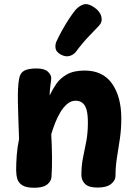

<svg xmlns="http://www.w3.org/2000/svg" viewBox="-20 -891 657 925"><path d="M72.4 -512.9Q77 -540 97 -550.6Q117 -561.2 156.1 -561.2Q193.6 -561.2 210.2 -546.1Q226.8 -531 226.8 -515Q226.8 -506.9 224.8 -494Q222.8 -481.1 221.2 -465.2Q219.6 -449.3 219.3 -431Q231.6 -457.7 250.4 -485.7Q269.3 -513.7 302.1 -532.4Q334.9 -551.1 387.7 -551.1Q475.9 -551.1 520.2 -487.6Q564.4 -424.1 564.4 -320.9Q564.4 -268.3 557.4 -221.8Q550.4 -175.2 543.4 -131.4Q536.4 -87.7 536.4 -43.2Q536.4 -21.9 515.2 -4.7Q493.9 12.6 450 12.6Q406.9 12.6 389.5 -5.1Q372.1 -22.7 372.1 -48.1Q372.1 -93.2 380 -131.6Q387.9 -170 395.7 -210.2Q403.4 -250.3 403.4 -300.3Q403.4 -340.1 396.8 -362.8Q390.1 -385.4 376.8 -395.6Q363.4 -405.8 344.2 -405.8Q322.7 -405.8 304.6 -390.8Q286.6 -375.9 271.9 -352.1Q257.2 -328.2 246.1 -299.7Q234.9 -271.2 226.9 -244.3Q230 -189.3 230.6 -135.3Q231.1 -81.2 228.1 -39.1Q227.1 -18.2 207.5 -2.3Q187.9 13.6 145.1 13.6Q106.4 13.6 87.7 1.7Q68.9 -10.2 63.3 -29.6Q57.8 -49 57.8 -71Q57.8 -106 60.8 -145Q63.8 -184 71.8 -221Q70 -275.7 68.4 -319.9Q66.9 -364.1 66.2 -400Q65.6 -435.9 66.9 -463.7Q68.2 -491.6 72.4 -512.9ZM346.6 -642.6Q335.4 -627.6 316 -621.6Q296.6 -615.6 272.8 -628.1Q250.4 -640.8 247.8 -657.9Q245.1 -675.1 251.3 -689.9Q262.8 -715.2 279.4 -745.2Q296.1 -775.2 313.9 -802.2Q331.8 -829.2 344.3 -843.8Q362.1 -863.6 383.3 -869.7Q404.4 -875.9 434 -855.6Q462.2 -836.2 468.3 -810.9Q474.3 -785.6 457.3 -767.6Q445 -754 411.7 -719.8Q378.4 -685.6 346.6 -642.6Z"/></svg>

Font: Playpen Sans Deva
Style: Regular
Weight: 400
Designer: Pooja Saxena, Gunjan Panchal, Laura Meseguer, Veronika Burian, José Scaglione
Foundry: TypeTogether
Version: Version 2.000